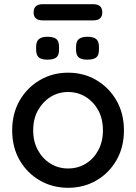

<svg xmlns="http://www.w3.org/2000/svg" viewBox="-20 -884 648 914"><path d="M570 -263Q570 -183 534.5 -121.5Q499 -60 439 -25Q379 10 304 10Q230 10 169.5 -25Q109 -60 73.5 -121.5Q38 -183 38 -263Q38 -344 73.5 -405.5Q109 -467 169.5 -502.5Q230 -538 304 -538Q379 -538 439 -502.5Q499 -467 534.5 -405.5Q570 -344 570 -263ZM470 -263Q470 -318 448 -358.5Q426 -399 388.5 -422.5Q351 -446 304 -446Q258 -446 220.5 -422.5Q183 -399 160.5 -358.5Q138 -318 138 -263Q138 -210 160.5 -169Q183 -128 220.5 -105Q258 -82 304 -82Q351 -82 388.5 -105Q426 -128 448 -169Q470 -210 470 -263ZM395 -600Q367 -600 354.5 -611Q342 -622 342 -647V-662Q342 -688 356 -698.5Q370 -709 396 -709Q425 -709 438 -698Q451 -687 451 -662V-647Q451 -620 437.5 -610Q424 -600 395 -600ZM205 -600Q177 -600 164.5 -611Q152 -622 152 -647V-662Q152 -687 165.5 -698Q179 -709 205 -709Q235 -709 248 -698.5Q261 -688 261 -662V-647Q261 -620 247.5 -610Q234 -600 205 -600ZM183 -787Q140 -787 140 -825Q140 -864 183 -864H424Q467 -864 467 -825Q467 -787 424 -787Z"/></svg>

Font: Quicksand SemiBold
Style: Regular
Weight: 600
Designer: Andrew Paglinawan
Foundry: Andrew Paglinawan
Version: Version 3.004